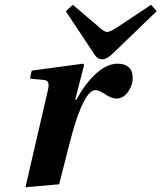

<svg xmlns="http://www.w3.org/2000/svg" viewBox="-20 -767 672 799"><path d="M85.9 12.2 179.2 -391.1Q184.1 -411.1 180.9 -421.9Q177.7 -432.6 164.1 -434.1L105 -439.9L111.8 -473.1L325.2 -502L330.1 -497.1L293 -352.1H297.9Q336.4 -422.4 381.1 -462.2Q425.8 -502 470.2 -502Q499.5 -502 515.9 -487.1Q532.2 -472.2 532.2 -442.9Q532.2 -411.6 512.5 -384.3Q492.7 -356.9 463.9 -356.9Q443.8 -356.9 416 -376Q391.6 -392.1 377.9 -392.1Q331.5 -392.1 280.8 -212.9Q271 -177.7 252.7 -104.2Q234.4 -30.8 226.1 0ZM253.9 -720.2 283.2 -747.1 396 -650.9Q415 -633.8 425.8 -633.8Q436.5 -633.8 463.9 -650.9L608.9 -747.1L631.8 -720.2L452.1 -546.9Q425.3 -520 403.8 -520Q396 -520 389.2 -524.2Q382.3 -528.3 378.2 -533.4Q374 -538.6 368.2 -547.9Z"/></svg>

Font: Linguistics Pro
Style: Bold Italic
Weight: 700
Italic angle: -12°
Designer: Stefan Peev, Context Ltd
Foundry: Stefan Peev, Context Ltd
Version: Version 001.000